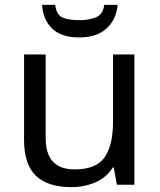

<svg xmlns="http://www.w3.org/2000/svg" viewBox="-20 -760 658 790"><path d="M533 -536V0H461L448 -71H444Q418 -29 372 -9.5Q326 10 274 10Q177 10 128 -36.5Q79 -83 79 -185V-536H168V-191Q168 -63 287 -63Q376 -63 410.5 -113Q445 -163 445 -257V-536ZM464 -740Q459 -680 418.5 -643Q378 -606 306 -606Q232 -606 194.5 -642.5Q157 -679 153 -740H207Q212 -699 237 -688Q262 -677 308 -677Q347 -677 375.5 -689Q404 -701 409 -740Z"/></svg>

Font: Noto Music
Style: Regular
Weight: 400
Designer: Monotype Design Team, Benjamin Yang
Foundry: Monotype Imaging Inc.
Version: Version 2.002; ttfautohint (v1.8.4.7-5d5b)